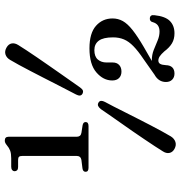

<svg xmlns="http://www.w3.org/2000/svg" viewBox="5 -761 772 822"><g transform="rotate(-90 391.0 -350.0)"><path d="M87 -658.5H117.5Q127 -658.5 130.8 -654.5Q134.5 -650.5 134.5 -639V-408.5Q134.5 -399.5 130.2 -394.2Q126 -389 117.5 -387.5L81.5 -383Q66.5 -381 66.5 -369.5Q66.5 -357 84 -357H262Q279.5 -357 279.5 -369.5Q279.5 -380 265 -382.5L233 -387.5Q224.5 -389 220.5 -394.2Q216.5 -399.5 216.5 -408V-699.5Q216.5 -715.5 200 -715.5Q194.5 -715.5 190 -713.2Q185.5 -711 180 -706.5Q169 -697 157 -692.5Q145 -688 124 -688H88Q79 -688 74 -683.8Q69 -679.5 69 -673Q69 -666.5 73.5 -662.5Q78 -658.5 87 -658.5ZM427.5 -393Q420.5 -383.5 414.5 -381.2Q408.5 -379 400.5 -383Q393.5 -387 393 -394Q392.5 -401 397.5 -410.5Q405.5 -426 417.2 -448.5Q429 -471 442.5 -497.5Q456 -524 470.2 -551.8Q484.5 -579.5 498.2 -606Q512 -632.5 524.2 -655Q536.5 -677.5 545.5 -692.5Q554.5 -708 568.8 -712.5Q583 -717 598.5 -708Q613.5 -699.5 616 -686Q618.5 -672.5 609 -657.5Q601 -644 587.2 -623.5Q573.5 -603 556.8 -578.2Q540 -553.5 521.8 -527.5Q503.5 -501.5 486 -476.2Q468.5 -451 453.2 -429.5Q438 -408 427.5 -393ZM335 -304.5Q342.5 -313.5 348.8 -316Q355 -318.5 362.5 -314.5Q370 -310 370.2 -303Q370.5 -296 365.5 -286.5Q357 -271 345.5 -248.5Q334 -226 320.8 -199.5Q307.5 -173 293.2 -145Q279 -117 265.2 -90.5Q251.5 -64 239.2 -41.8Q227 -19.5 218 -4.5Q208.5 10.5 194.2 15Q180 19.5 164.5 11Q150 3 147.2 -10.8Q144.5 -24.5 154.5 -39.5Q162.5 -53 176 -73.2Q189.5 -93.5 206.2 -118.5Q223 -143.5 241.2 -169.8Q259.5 -196 277.2 -221.2Q295 -246.5 310 -268Q325 -289.5 335 -304.5ZM495 -59.5 476.5 -70.5 549 -121.5Q584 -145 604.2 -164.8Q624.5 -184.5 633.2 -205.2Q642 -226 642 -252Q642 -294 627.8 -313Q613.5 -332 587.5 -332Q560 -332 547.2 -317.2Q534.5 -302.5 534.5 -280V-253.5Q534.5 -236 524 -226Q513.5 -216 495.5 -216Q478.5 -216 468 -226.2Q457.5 -236.5 457.5 -255.5Q457.5 -293.5 491.8 -323.2Q526 -353 595 -353Q660 -353 691.5 -325Q723 -297 723 -254Q723 -230.5 711.8 -210.2Q700.5 -190 673.8 -168.8Q647 -147.5 601 -120.5ZM451 -25.5Q451 -52.5 473.8 -69.2Q496.5 -86 543.5 -86Q567.5 -86 588.2 -77.8Q609 -69.5 628.5 -61.2Q648 -53 667 -53Q683 -53 693 -60Q703 -67 707.5 -83Q709 -89.5 713.5 -92.2Q718 -95 723.5 -94.5Q739.5 -93.5 737 -75Q732 -28 712 -8.5Q692 11 659.5 11Q634.5 11 616.5 0.2Q598.5 -10.5 582 -32.5Q570 -46 561 -52Q552 -58 543 -58Q533 -58 528.5 -50.2Q524 -42.5 523 -25.5Q522.5 -7.5 513.2 1.8Q504 11 487 11Q471 11 461 1.2Q451 -8.5 451 -25.5Z"/></g></svg>

Font: Fraunces 10pt
Style: Regular
Weight: 400
Version: Version 1.000;[b76b70a41]